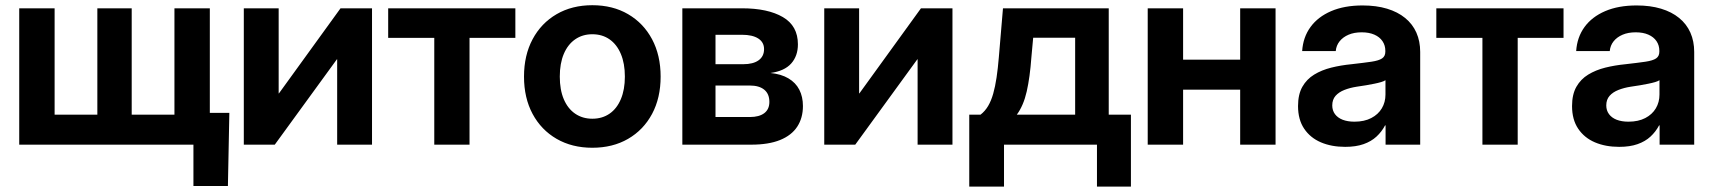

<svg xmlns="http://www.w3.org/2000/svg" viewBox="-20 -547 6479 726"><path d="M52.7 -515.6H186.5V-113.3H348.1V-515.6H478V-113.3H639.6V-515.6H773.4V0H52.7ZM711.4 156.2V0H670.4V-120.1H847.2L841.8 156.2Z M1386.7 0H1254.9V-322.8H1253.9L1019 0H901.9V-515.6H1033.7V-193.8H1034.7L1267.6 -515.6H1386.7Z M1622.1 0V-403.8H1447.8V-515.6H1928.7V-403.8H1755.4V0Z M2219.7 11.7Q2143.1 11.7 2084.7 -22Q2026.4 -55.7 1993.9 -116.2Q1961.4 -176.8 1961.4 -257.3Q1961.4 -337.9 1993.9 -398.7Q2026.4 -459.5 2084.7 -493.4Q2143.1 -527.3 2219.7 -527.3Q2296.9 -527.3 2355 -493.4Q2413.1 -459.5 2445.6 -398.7Q2478 -337.9 2478 -257.3Q2478 -176.8 2445.6 -116.2Q2413.1 -55.7 2355 -22Q2296.9 11.7 2219.7 11.7ZM2219.7 -98.1Q2257.3 -98.1 2284.9 -117.2Q2312.5 -136.2 2327.6 -172.1Q2342.8 -208 2342.8 -257.3Q2342.8 -307.1 2327.6 -343Q2312.5 -378.9 2284.9 -398.2Q2257.3 -417.5 2219.7 -417.5Q2182.6 -417.5 2154.8 -398.2Q2127 -378.9 2111.8 -343Q2096.7 -307.1 2096.7 -257.3Q2096.7 -207.5 2111.8 -171.9Q2127 -136.2 2154.8 -117.2Q2182.6 -98.1 2219.7 -98.1Z M2560.1 0V-515.6H2785.6Q2883.3 -515.6 2940.2 -482.4Q2997.1 -449.2 2997.1 -379.4Q2997.1 -335.4 2971.7 -306.9Q2946.3 -278.3 2893.1 -271Q2933.6 -267.1 2961.2 -250.7Q2988.8 -234.4 3002.4 -207.8Q3016.1 -181.2 3016.1 -146Q3016.1 -101.1 2994.6 -68.1Q2973.1 -35.2 2929.7 -17.6Q2886.2 0 2820.8 0ZM2685.5 -104.5H2815.4Q2850.6 -104.5 2869.9 -119.1Q2889.2 -133.8 2889.2 -161.6Q2889.2 -191.9 2869.9 -207.8Q2850.6 -223.6 2815.4 -223.6H2685.5ZM2685.5 -304.2H2790Q2828.1 -304.2 2848.6 -319.1Q2869.1 -334 2869.1 -361.3Q2869.1 -387.2 2847.2 -401.4Q2825.2 -415.5 2785.6 -415.5H2685.5Z M3581.5 0H3449.7V-322.8H3448.7L3213.9 0H3096.7V-515.6H3228.5V-193.8H3229.5L3462.4 -515.6H3581.5Z M3645 158.7V-113.3H3687.5Q3704.6 -126.5 3716.3 -146.2Q3728 -166 3735.6 -192.9Q3743.2 -219.7 3748.3 -254.2Q3753.4 -288.6 3756.8 -330.1L3772.5 -515.6H4172.4V-113.3H4256.3V158.7H4127.9V0H3776.4V158.7ZM3824.7 -113.3H4045.4V-404.3H3886.7L3879.9 -330.1Q3874.5 -254.9 3862.3 -201.2Q3850.1 -147.5 3824.7 -113.3Z M4705.6 -321.3V-208H4417V-321.3ZM4453.6 -515.6V0H4319.8V-515.6ZM4803.2 -515.6V0H4669.4V-515.6Z M5066.4 8.3Q5014.6 8.3 4974.6 -8.8Q4934.6 -25.9 4911.4 -60.3Q4888.2 -94.7 4888.2 -146Q4888.2 -189.9 4904.5 -218.8Q4920.9 -247.6 4949.2 -264.9Q4977.5 -282.2 5013.9 -291.3Q5050.3 -300.3 5090.3 -304.2Q5138.2 -309.6 5166 -313.7Q5193.8 -317.9 5206.1 -326.2Q5218.3 -334.5 5218.3 -351.6V-355Q5218.3 -375.5 5207.5 -391.4Q5196.8 -407.2 5176.8 -416Q5156.7 -424.8 5128.9 -424.8Q5100.6 -424.8 5079.3 -415.8Q5058.1 -406.7 5045.4 -390.9Q5032.7 -375 5030.8 -354H4903.8Q4907.2 -406.2 4935.3 -444.8Q4963.4 -483.4 5013.4 -504.9Q5063.5 -526.4 5132.3 -526.4Q5184.1 -526.4 5224.6 -514.2Q5265.1 -502 5293.2 -479Q5321.3 -456.1 5335.7 -423.6Q5350.1 -391.1 5350.1 -350.6V0H5219.2V-72.8H5217.3Q5204.6 -48.8 5184.8 -30.5Q5165 -12.2 5136 -2Q5106.9 8.3 5066.4 8.3ZM5101.6 -86.9Q5138.7 -86.9 5165 -100.6Q5191.4 -114.3 5205.1 -137.5Q5218.8 -160.6 5218.8 -189.5V-243.7Q5212.9 -239.7 5202.1 -236.6Q5191.4 -233.4 5177 -230.5Q5162.6 -227.5 5145.5 -224.6Q5128.4 -221.7 5110.4 -219.2Q5085 -215.3 5063.7 -207Q5042.5 -198.7 5030 -184.6Q5017.6 -170.4 5017.6 -148.4Q5017.6 -129.4 5027.8 -115.5Q5038.1 -101.6 5056.9 -94.2Q5075.7 -86.9 5101.6 -86.9Z M5585.4 0V-403.8H5411.1V-515.6H5892.1V-403.8H5718.8V0Z M6102.5 8.3Q6050.8 8.3 6010.7 -8.8Q5970.7 -25.9 5947.5 -60.3Q5924.3 -94.7 5924.3 -146Q5924.3 -189.9 5940.7 -218.8Q5957 -247.6 5985.4 -264.9Q6013.7 -282.2 6050 -291.3Q6086.4 -300.3 6126.5 -304.2Q6174.3 -309.6 6202.1 -313.7Q6230 -317.9 6242.2 -326.2Q6254.4 -334.5 6254.4 -351.6V-355Q6254.4 -375.5 6243.7 -391.4Q6232.9 -407.2 6212.9 -416Q6192.9 -424.8 6165 -424.8Q6136.7 -424.8 6115.5 -415.8Q6094.2 -406.7 6081.5 -390.9Q6068.8 -375 6066.9 -354H5939.9Q5943.4 -406.2 5971.4 -444.8Q5999.5 -483.4 6049.6 -504.9Q6099.6 -526.4 6168.5 -526.4Q6220.2 -526.4 6260.7 -514.2Q6301.3 -502 6329.3 -479Q6357.4 -456.1 6371.8 -423.6Q6386.2 -391.1 6386.2 -350.6V0H6255.4V-72.8H6253.4Q6240.7 -48.8 6220.9 -30.5Q6201.2 -12.2 6172.1 -2Q6143.1 8.3 6102.5 8.3ZM6137.7 -86.9Q6174.8 -86.9 6201.2 -100.6Q6227.5 -114.3 6241.2 -137.5Q6254.9 -160.6 6254.9 -189.5V-243.7Q6249 -239.7 6238.3 -236.6Q6227.5 -233.4 6213.1 -230.5Q6198.7 -227.5 6181.6 -224.6Q6164.6 -221.7 6146.5 -219.2Q6121.1 -215.3 6099.9 -207Q6078.6 -198.7 6066.2 -184.6Q6053.7 -170.4 6053.7 -148.4Q6053.7 -129.4 6064 -115.5Q6074.2 -101.6 6093 -94.2Q6111.8 -86.9 6137.7 -86.9Z"/></svg>

Font: Inter Cardless Display
Style: Bold
Weight: 700
Designer: Rasmus Andersson
Foundry: rsms
Version: Version 4.001;git-9221beed3